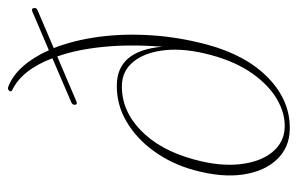

<svg xmlns="http://www.w3.org/2000/svg" viewBox="-156 -600 764 493"><g transform="rotate(-90 226.5 -353.0)"><path d="M358.5 -202Q331 -101.5 272.2 -45.5Q213.5 10.5 140.5 8.5Q95 7.5 64.5 -24Q34 -55.5 25.5 -110.8Q17 -166 37 -238.5Q52.5 -294.5 84.8 -339.5Q117 -384.5 161 -410.5Q205 -436.5 256 -435.5Q343.5 -434 353.5 -319Q360 -401 353.2 -469.5Q346.5 -538 328.5 -588.5L213.5 -539.5Q206 -536 204.5 -542Q203.5 -549.5 211 -552.5L324 -601Q294 -679 242.5 -704Q236 -707 241 -712.5Q244.5 -716.5 251.5 -714Q280.5 -702.5 304 -675.5Q327.5 -648.5 344.5 -610L444 -652.5Q452 -655.5 452.5 -649Q455 -642.5 447 -639L350 -597.5Q370 -547 378.8 -482.5Q387.5 -418 382.8 -346Q378 -274 358.5 -202ZM146 -4.5Q181.5 -3 217.8 -23.8Q254 -44.5 284.2 -86.8Q314.5 -129 332 -193Q350 -259.5 344.8 -310.8Q339.5 -362 316 -391.8Q292.5 -421.5 255 -422.5Q191 -424 139.8 -375Q88.5 -326 64.5 -239Q46 -172.5 51.8 -120Q57.5 -67.5 82.5 -36.8Q107.5 -6 146 -4.5Z"/></g></svg>

Font: Fraunces 144pt Soft Thin
Style: Italic
Weight: 100
Italic angle: -16°
Version: Version 1.000;[0bf87f6ff]